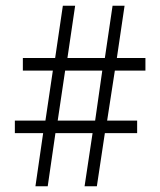

<svg xmlns="http://www.w3.org/2000/svg" viewBox="-20 -652 560 672"><path d="M131 -186H32V-230H139L165 -405H60V-449H173L200 -632H243L216 -449H347L374 -632H416L389 -449H489V-405H382L355 -230H460V-186H347L319 0H276L304 -186H174L147 0H104ZM313 -230 338 -405H208L182 -230Z"/></svg>

Font: Noto Sans Bengali Condensed Light
Style: Regular
Weight: 300
Width: 3
Designer: Jelle Bosma - Monotype Design Team
Foundry: Monotype Imaging Inc.
Version: Version 2.003